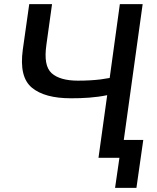

<svg xmlns="http://www.w3.org/2000/svg" viewBox="-20 -761 759 926"><path d="M204 -547 231 -741H121L90 -522C78 -433 92 -373 134 -338C175 -304 238 -287 322 -287C381 -287 439 -290 497 -302L455 0H556L535 145H638L671 -86H577L668 -741H558L509 -385C494 -383 479 -380 465 -378C432 -374 396 -372 356 -372C298 -372 256 -384 229 -408C202 -433 194 -477 204 -547Z"/></svg>

Font: Cheyenne Sans Medium
Style: Italic
Weight: 500
Italic angle: -8.13011°
Designer: The Public Sans project authors (U.S. Web Design System), Libre Franklin designed by Pablo Impallari and Rodrigo Fuenzal
Foundry: The Cheyenne Sans Project Authors
Version: Version 2.007